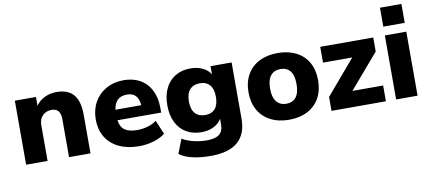

<svg xmlns="http://www.w3.org/2000/svg" viewBox="-81 -1084 3578 1592"><g transform="rotate(-10 1708.0 -288.5)"><path d="M60.5 -539.1H238.3V-464.8Q266.6 -505.9 312.5 -527.8Q358.4 -549.8 413.1 -549.8Q508.8 -549.8 555.7 -494.6Q602.5 -439.5 602.5 -323.2V0H421.9V-316.4Q421.9 -367.2 402.8 -389.2Q383.8 -411.1 346.7 -411.1Q299.8 -411.1 270.5 -380.9Q241.2 -350.6 241.2 -302.7V0H60.5Z M694.3 -269.5Q694.3 -350.6 730 -414.1Q765.6 -477.5 830.1 -513.7Q894.5 -549.8 977.5 -549.8Q1057.6 -549.8 1116.7 -515.6Q1175.8 -481.4 1207 -418.5Q1238.3 -355.5 1238.3 -271.5V-231.4H870.1Q877.9 -174.8 913.6 -148.9Q949.2 -123 1017.6 -123Q1062.5 -123 1106.4 -135.3Q1150.4 -147.5 1181.6 -171.9L1231.4 -54.7Q1193.4 -23.4 1133.8 -5.9Q1074.2 11.7 1011.7 11.7Q915 11.7 843.3 -22Q771.5 -55.7 732.9 -118.7Q694.3 -181.6 694.3 -269.5ZM1085.9 -320.3Q1079.1 -427.7 983.4 -427.7Q883.8 -427.7 869.1 -320.3Z M1319.3 131.8 1366.2 10.7Q1404.3 34.2 1460.4 47.9Q1516.6 61.5 1572.3 61.5Q1642.6 61.5 1676.3 35.6Q1710 9.8 1710 -45.9V-95.7Q1687.5 -56.6 1642.6 -34.7Q1597.7 -12.7 1541 -12.7Q1467.8 -12.7 1413.1 -44.9Q1358.4 -77.1 1328.6 -137.7Q1298.8 -198.2 1298.8 -281.2Q1298.8 -364.3 1328.6 -424.8Q1358.4 -485.4 1413.1 -517.6Q1467.8 -549.8 1540 -549.8Q1596.7 -549.8 1641.6 -528.8Q1686.5 -507.8 1708 -469.7V-539.1H1885.7V-65.4Q1885.7 64.5 1809.6 129.4Q1733.4 194.3 1584 194.3Q1405.3 194.3 1319.3 131.8ZM1595.7 -147.5Q1649.4 -147.5 1678.7 -181.2Q1708 -214.8 1708 -281.2Q1708 -347.7 1678.7 -381.3Q1649.4 -415 1595.7 -415Q1541 -415 1510.7 -381.3Q1480.5 -347.7 1480.5 -281.2Q1480.5 -214.8 1510.7 -181.2Q1541 -147.5 1595.7 -147.5Z M1980.5 -269.5Q1980.5 -356.4 2016.6 -419.4Q2052.7 -482.4 2118.7 -516.1Q2184.6 -549.8 2274.4 -549.8Q2363.3 -549.8 2429.2 -516.1Q2495.1 -482.4 2530.8 -419.4Q2566.4 -356.4 2566.4 -269.5Q2566.4 -183.6 2530.8 -120.1Q2495.1 -56.6 2429.2 -22.5Q2363.3 11.7 2274.4 11.7Q2185.5 11.7 2119.1 -22.5Q2052.7 -56.6 2016.6 -120.1Q1980.5 -183.6 1980.5 -269.5ZM2274.4 -123Q2327.1 -123 2356 -159.2Q2384.8 -195.3 2384.8 -269.5Q2384.8 -343.8 2356 -379.4Q2327.1 -415 2274.4 -415Q2221.7 -415 2191.9 -379.4Q2162.1 -343.8 2162.1 -269.5Q2162.1 -195.3 2191.9 -159.2Q2221.7 -123 2274.4 -123Z M2631.8 -117.2 2877.9 -406.2H2631.8V-539.1H3078.1V-420.9L2831.1 -132.8H3089.8V0H2631.8Z M3175.8 -772.5H3356.4V-613.3H3175.8ZM3175.8 -539.1H3356.4V0H3175.8Z"/></g></svg>

Font: Min Sans Black
Style: Regular
Weight: 900
Designer: Jinseong-Kim, NotoSansCJK, Nunito
Foundry: Jinseong-Kim
Version: Version 1.000